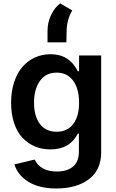

<svg xmlns="http://www.w3.org/2000/svg" viewBox="-20 -863 665 1099"><path d="M252 -620.6V-686Q252 -735.8 273.2 -778.8Q294.4 -821.8 324.7 -843.3L393.6 -803.2Q361.3 -749.5 361.3 -680.7L359.9 -620.6ZM303.2 215.8Q204.1 215.8 142.6 177.5Q81.1 139.2 62.5 78.1L178.2 50.3Q211.9 118.7 305.2 118.7Q363.3 118.7 397.5 90.8Q431.6 63 431.6 5.4V-98.1H425.3Q379.9 -7.8 268.6 -7.8Q220.7 -7.8 180.2 -24.7Q139.6 -41.5 108.9 -74Q78.1 -106.4 60.8 -158Q43.5 -209.5 43.5 -274.4Q43.5 -339.8 61 -393.1Q78.6 -446.3 109.1 -481Q139.6 -515.6 180.7 -534.2Q221.7 -552.7 269 -552.7Q377 -552.7 425.3 -455.1H432.6V-545.4H559.1V8.8Q559.1 109.9 488.8 162.8Q418.5 215.8 303.2 215.8ZM304.2 -108.9Q365.2 -108.9 398.9 -152.8Q432.6 -196.8 432.6 -275.4Q432.6 -354.5 398.9 -400.9Q365.2 -447.3 304.2 -447.3Q242.2 -447.3 208.5 -399.9Q174.8 -352.5 174.8 -275.4Q174.8 -198.2 208.3 -153.6Q241.7 -108.9 304.2 -108.9Z"/></svg>

Font: Interop SemBd
Style: Regular
Weight: 600
Designer: Rasmus Andersson, Google, Jang Haemin
Foundry: jhaemin
Version: Version 1.007